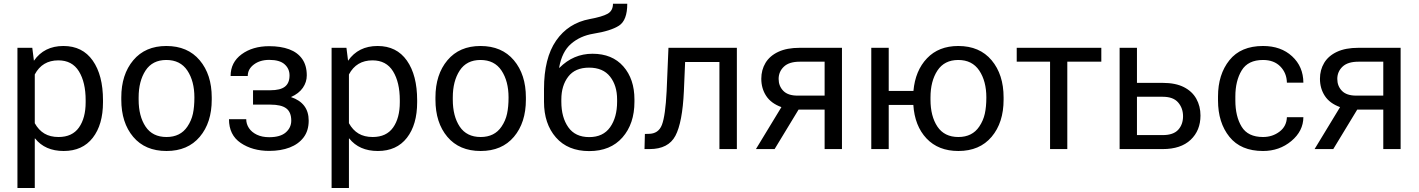

<svg xmlns="http://www.w3.org/2000/svg" viewBox="-20 -778 7406 1002"><path d="M161.5 203H71V-528.5H148.5L157 -461Q210.5 -538 311 -538Q410.5 -538 464 -461.8Q517.5 -385.5 517.5 -255V-244.5Q517.5 -127.5 464 -58.8Q410.5 10 312.5 10Q215 10 163 -55.5L161.5 -55ZM285.5 -63Q357 -63 392 -112.5Q427 -162 427 -244.5V-255Q427 -348.5 391.8 -405.8Q356.5 -463 284.5 -463Q200.5 -463 161.5 -389.5V-135Q181.5 -99 211.8 -81Q242 -63 285.5 -63Z M849 10Q737.5 10 675.2 -63.8Q613 -137.5 613 -258V-269.5Q613 -389 675.5 -463.5Q738 -538 848 -538Q959.5 -538 1022.2 -463.5Q1085 -389 1085 -269.5V-258Q1085 -138 1022.5 -64Q960 10 849 10ZM849 -63Q921.5 -63 958 -117.5Q979 -148.5 986.8 -184.5Q994.5 -220.5 994.5 -269.5Q994.5 -354.5 957.8 -409.8Q921 -465 848 -465Q775.5 -465 739.5 -409.8Q703.5 -354.5 703.5 -269.5V-258Q703.5 -171.5 739.8 -117.2Q776 -63 849 -63Z M1385 9.5Q1297.5 9.5 1236.2 -32Q1175 -73.5 1175 -156H1265Q1265 -131 1279.2 -109.5Q1293.5 -88 1320.5 -75Q1347.5 -62 1385 -62Q1443 -62 1471.5 -87Q1500 -112 1500 -148.5Q1500 -192.5 1474.2 -212.2Q1448.5 -232 1391 -232H1300.5V-307H1391Q1443 -307 1467 -325.8Q1491 -344.5 1491 -384.5Q1491 -419.5 1465.2 -442.5Q1439.5 -465.5 1385 -465.5Q1337 -465.5 1305 -441.5Q1273 -417.5 1273 -381.5H1183.5Q1183.5 -452.5 1241 -494.8Q1298.5 -537 1385 -537Q1445 -537 1489 -520.8Q1533 -504.5 1557 -470.5Q1581 -436.5 1581 -384.5Q1581 -349.5 1560.5 -319.8Q1540 -290 1498.5 -271.5Q1591 -240.5 1591 -148.5Q1591 -96 1564.5 -61Q1538 -26 1491.8 -8.2Q1445.5 9.5 1385 9.5Z M1801 203H1710.5V-528.5H1788L1796.5 -461Q1850 -538 1950.5 -538Q2050 -538 2103.5 -461.8Q2157 -385.5 2157 -255V-244.5Q2157 -127.5 2103.5 -58.8Q2050 10 1952 10Q1854.5 10 1802.5 -55.5L1801 -55ZM1925 -63Q1996.5 -63 2031.5 -112.5Q2066.5 -162 2066.5 -244.5V-255Q2066.5 -348.5 2031.2 -405.8Q1996 -463 1924 -463Q1840 -463 1801 -389.5V-135Q1821 -99 1851.2 -81Q1881.5 -63 1925 -63Z M2488.5 10Q2377 10 2314.8 -63.8Q2252.5 -137.5 2252.5 -258V-269.5Q2252.5 -389 2315 -463.5Q2377.5 -538 2487.5 -538Q2599 -538 2661.8 -463.5Q2724.5 -389 2724.5 -269.5V-258Q2724.5 -138 2662 -64Q2599.5 10 2488.5 10ZM2488.5 -63Q2561 -63 2597.5 -117.5Q2618.5 -148.5 2626.2 -184.5Q2634 -220.5 2634 -269.5Q2634 -354.5 2597.2 -409.8Q2560.5 -465 2487.5 -465Q2415 -465 2379 -409.8Q2343 -354.5 2343 -269.5V-258Q2343 -171.5 2379.2 -117.2Q2415.5 -63 2488.5 -63Z M3055 -62.5Q3127.5 -62.5 3164 -114Q3200.5 -165.5 3200.5 -247V-259Q3200.5 -331.5 3163.8 -378.2Q3127 -425 3054 -425Q2981.5 -425 2945.5 -378Q2909.5 -331 2909.5 -259V-247Q2909.5 -165.5 2945.8 -114Q2982 -62.5 3055 -62.5ZM3055 10.5Q2943.5 10.5 2881.2 -60.8Q2819 -132 2819 -247V-313.5Q2819 -474.5 2882.2 -566Q2945.5 -657.5 3057.5 -678.5Q3123 -690.5 3151 -706.2Q3179 -722 3179 -758.5H3253.5Q3253.5 -672 3210.5 -644.2Q3167.5 -616.5 3076.5 -602Q3007.5 -590.5 2960 -549.2Q2912.5 -508 2898 -425L2899.5 -424Q2972.5 -497.5 3072 -497.5Q3175 -497.5 3233 -431.5Q3291 -365.5 3291 -259V-247Q3291 -132 3228.5 -60.8Q3166 10.5 3055 10.5Z M3825.5 0H3734.5V-454.5H3555.5L3549 -302Q3541.5 -139 3504.8 -69.5Q3468 0 3370 0H3343.5L3345.5 -79L3365 -79.5Q3416.5 -79.5 3434.5 -126.8Q3452.5 -174 3459 -302L3468.5 -528.5H3825.5Z M4283.5 -279V-456H4153.5Q4098 -456 4070.8 -430Q4043.5 -404 4043.5 -366Q4043.5 -329 4067.8 -304Q4092 -279 4142 -279ZM4374 0H4283.5V-206H4147.5L4022.5 0H3925L4058 -219Q4004 -238.5 3978.5 -277.5Q3953 -316.5 3953 -367Q3953 -413 3975 -449.8Q3997 -486.5 4041.8 -507.5Q4086.5 -528.5 4153.5 -528.5H4374Z M4981.5 -63Q5054 -63 5090.5 -117.5Q5111.5 -148.5 5119.5 -184.5Q5127.5 -220.5 5127.5 -269.5Q5127.5 -354.5 5090.5 -409.8Q5053.5 -465 4981 -465Q4908.5 -465 4872.2 -409.8Q4836 -354.5 4836 -269.5V-258Q4836 -171.5 4872.2 -117.2Q4908.5 -63 4981.5 -63ZM4981.5 10Q4877 10 4815.2 -55.5Q4753.5 -121 4746.5 -230.5H4618V0H4527V-528.5H4618V-303.5H4747Q4756.5 -409.5 4817.8 -473.8Q4879 -538 4981 -538Q5092.5 -538 5155 -463.5Q5217.5 -389 5217.5 -269.5V-258Q5217.5 -138 5155 -64Q5092.5 10 4981.5 10Z M5550 0H5460V-456H5286V-528.5H5727.5V-456H5550Z M6048 -73Q6103.5 -73 6128.8 -100.8Q6154 -128.5 6154 -171.5Q6154 -213.5 6128.5 -243.2Q6103 -273 6048 -273H5913.5V-73ZM6048 0H5823V-528.5H5913.5V-345.5H6048Q6114.5 -345.5 6158 -323.5Q6201.5 -301.5 6223.2 -262.8Q6245 -224 6245 -175Q6245 -97 6193.8 -48.5Q6142.5 0 6048 0Z M6571.5 10Q6455.5 10 6396 -64Q6336.5 -138 6336.5 -254V-274.5Q6336.5 -389.5 6396 -463.8Q6455.5 -538 6571.5 -538Q6665 -538 6723.2 -484.2Q6781.5 -430.5 6782 -346.5H6696Q6695 -397 6661.8 -431Q6628.5 -465 6571.5 -465Q6493 -465 6460 -410.5Q6427 -356 6427 -274.5V-254Q6427 -170.5 6459.8 -116.8Q6492.5 -63 6571.5 -63Q6620.5 -63 6657.5 -91Q6694.5 -119 6696 -166.5H6782Q6781.5 -94 6719.2 -42Q6657 10 6571.5 10Z M7199 -279V-456H7069Q7013.5 -456 6986.2 -430Q6959 -404 6959 -366Q6959 -329 6983.2 -304Q7007.5 -279 7057.5 -279ZM7289.5 0H7199V-206H7063L6938 0H6840.5L6973.5 -219Q6919.5 -238.5 6894 -277.5Q6868.5 -316.5 6868.5 -367Q6868.5 -413 6890.5 -449.8Q6912.5 -486.5 6957.2 -507.5Q7002 -528.5 7069 -528.5H7289.5Z"/></svg>

Font: Roberto Sans
Style: Regular
Weight: 400
Designer: Google (font) & Cristiano Sobral (main changes)
Version: Version 1.500; ttfautohint (v1.8.4.7-5d5b-dirty)